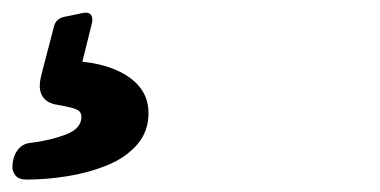

<svg xmlns="http://www.w3.org/2000/svg" viewBox="-371 -63 612 309"><path d="M-285 -17Q-283 -27 -278 -31Q-273 -35 -267 -36L-238 -42Q-229 -44 -225 -39.5Q-221 -35 -223 -26L-250 83L-266 35Q-206 35 -169 57.5Q-132 80 -132 119Q-132 149 -150.5 170Q-169 191 -198.5 203Q-228 215 -262 220.5Q-296 226 -328 226Q-341 226 -346 219.5Q-351 213 -351 206Q-351 190 -343 179Q-335 168 -322 167Q-290 163 -265 153.5Q-240 144 -240 125Q-240 117 -247 113.5Q-254 110 -277 106Q-292 104 -299.5 96Q-307 88 -307 75Q-307 69 -305.5 62.5Q-304 56 -302 48Z"/></svg>

Font: Alkatra
Style: Regular
Weight: 400
Designer: Suman Bhandary
Version: Version 1.100;gftools[0.9.22]